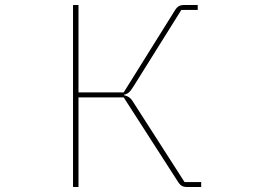

<svg xmlns="http://www.w3.org/2000/svg" viewBox="-20 -753 1040 773"><path d="M274 0V-733H296V-381H478L684 -711Q692 -724 700.5 -728.5Q709 -733 723 -733H776V-713H710L518 -406Q507 -388 499 -381Q491 -374 480 -372L479 -370Q491 -367 499.5 -361.5Q508 -356 517 -341L723 -20H790V0H735Q721 0 712.5 -4.5Q704 -9 696 -22L478 -361H296V0Z"/></svg>

Font: IBM Plex Sans JP Thin
Style: Regular
Weight: 100
Designer: Mike Abbink; Paul van der Laan; Pieter van Rosmalen; Wujin Sim; Yejin Wi; Jinhee Kim; Boomi Park; Yona Kim; Kichan Ma
Foundry: Sandoll Inc.
Version: Version 1.001